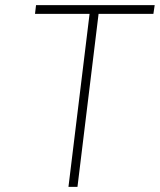

<svg xmlns="http://www.w3.org/2000/svg" viewBox="-20 -726 621 746"><path d="M120 -706H581L576 -672H363L281 0H246L328 -672H116Z"/></svg>

Font: Josefin Sans Thin ExtraLight
Style: Italic
Weight: 250
Italic angle: -7°
Version: Version 2.000